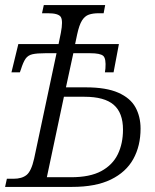

<svg xmlns="http://www.w3.org/2000/svg" viewBox="-28 -734 609 754"><path d="M-8 0 -1 -32H25Q58 -32 76.5 -47Q95 -62 106 -111L194 -525H150Q117 -525 99.5 -521Q82 -517 72.5 -503.5Q63 -490 54 -461L50 -450H17L44 -561H202L211 -605Q220 -652 211 -667Q202 -682 160 -682H137L144 -714H385L379 -682H360Q337 -682 321 -676.5Q305 -671 294 -653.5Q283 -636 275 -599L267 -561H439L418 -450H384L386 -465Q389 -504 377.5 -514.5Q366 -525 326 -525H260L231 -391H309Q389 -391 436.5 -370Q484 -349 504 -312.5Q524 -276 524 -229Q524 -161 495.5 -109.5Q467 -58 407.5 -29Q348 0 255 0ZM251 -38Q325 -38 369.5 -62Q414 -86 434.5 -128Q455 -170 455 -225Q455 -291 418.5 -322.5Q382 -354 304 -354H223L156 -38Z"/></svg>

Font: Noto Serif SemiCondensed Light
Style: Italic
Weight: 300
Width: 4
Italic angle: -12°
Designer: Monotype Design Team
Foundry: Monotype Imaging Inc.
Version: Version 2.013; ttfautohint (v1.8.4.7-5d5b)